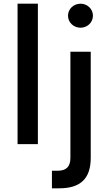

<svg xmlns="http://www.w3.org/2000/svg" viewBox="-20 -780 586 1039"><path d="M75 -760V0H185V-760ZM261 239H301C418 239 471 184 471 74V-500H361V74C361 122 339 144 291 144H261ZM416 -630C453 -630 483 -659 483 -695C483 -731 453 -760 416 -760C378 -760 348 -731 348 -695C348 -659 378 -630 416 -630Z"/></svg>

Font: Goli Medium
Style: Regular
Weight: 500
Designer: jaikishan Patel
Foundry: MagicType
Version: Version 1.000;Glyphs 3.2 (3242)